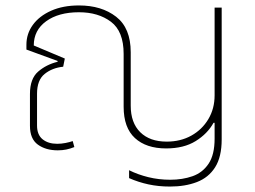

<svg xmlns="http://www.w3.org/2000/svg" viewBox="-20 -545 938 705"><path d="M604 140Q562 140 525 132Q488 124 454 109V80Q486 96 524.5 105.5Q563 115 605 115Q650 115 687 102Q724 89 746 56Q768 23 768 -36V-94H764Q742 -54 698.5 -27Q655 0 590 0Q517 0 475.5 -38Q434 -76 434 -153V-347Q434 -430 387.5 -465Q341 -500 270 -500Q195 -500 149.5 -467Q104 -434 104 -378L218 -330L212 -300Q172 -296 144 -273.5Q116 -251 116 -201V-84Q116 -50 136.5 -33.5Q157 -17 190 -17Q205 -17 220.5 -20Q236 -23 247 -27L253 -5Q238 1 223.5 4Q209 7 192 7Q148 7 119 -14Q90 -35 90 -83V-200Q90 -256 120 -282Q150 -308 191 -318L192 -321L77 -363V-381Q77 -421 100.5 -453.5Q124 -486 167.5 -505.5Q211 -525 270 -525Q353 -525 406.5 -483.5Q460 -442 460 -353V-157Q460 -94 495 -59.5Q530 -25 592 -25Q643 -25 682.5 -47Q722 -69 745 -107.5Q768 -146 768 -195V-517H794V-33Q794 31 770 69Q746 107 703 123.5Q660 140 604 140Z"/></svg>

Font: Noto Sans Thai UI Thin
Style: Regular
Weight: 100
Designer: Monotype Design Team
Foundry: Monotype Imaging Inc.
Version: Version 2.000